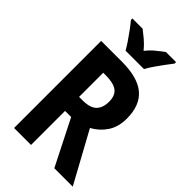

<svg xmlns="http://www.w3.org/2000/svg" viewBox="-276 -1023 1113 1113"><g transform="rotate(45 280.0 -467.0)"><path d="M246 -714Q376 -714 438 -661.5Q500 -609 500 -501Q500 -432 468.5 -385Q437 -338 387 -311L557 0H406L265 -279H215V0H76V-714ZM237 -592H215V-394H242Q306 -394 332 -421Q358 -448 358 -497Q358 -549 328 -570.5Q298 -592 237 -592ZM216 -774Q205 -794 186.5 -821.5Q168 -849 148 -876Q128 -903 112 -922V-934H196Q216 -919 242 -897Q268 -875 291 -847Q313 -876 339 -896.5Q365 -917 387 -934H470V-922Q455 -903 435 -876Q415 -849 396.5 -822Q378 -795 367 -774Z"/></g></svg>

Font: Noto Sans Gujarati Condensed
Style: Bold
Weight: 700
Width: 3
Designer: Jelle Bosma - Monotype Design Team, Universal Thirst
Foundry: Monotype Imaging Inc.
Version: Version 2.106; ttfautohint (v1.8.4.7-5d5b)